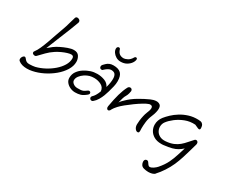

<svg xmlns="http://www.w3.org/2000/svg" viewBox="-131 -1088 2173 1813"><g transform="rotate(30 955.0 -181.0)"><path d="M103 11Q76 11 52 4.5Q28 -2 9 -18Q2 -25 2 -37Q2 -51 11.5 -64Q21 -77 32 -77Q38 -77 44 -71Q50 -64 58.5 -54Q67 -44 83 -39Q88 -38 94 -37.5Q100 -37 107 -37Q122 -37 138.5 -39Q155 -41 165 -43Q213 -55 260 -80Q307 -105 345 -138Q383 -171 406 -209Q429 -247 429 -286Q429 -315 402 -315Q386 -315 360 -307Q334 -299 306 -286Q278 -273 253 -257Q212 -230 183 -200Q154 -170 123 -138Q117 -132 107 -132Q97 -132 88 -137.5Q79 -143 79 -153Q79 -161 86 -169Q102 -189 119 -227Q136 -265 152.5 -311Q169 -357 184 -401.5Q199 -446 212 -480Q228 -523 238 -562Q248 -601 258 -630Q263 -645 279 -645Q290 -645 300.5 -637.5Q311 -630 311 -618Q311 -617 310.5 -614.5Q310 -612 310 -610V-609Q295 -566 275 -516.5Q255 -467 228.5 -402Q202 -337 167 -249Q188 -268 214 -287.5Q240 -307 274 -323Q302 -337 339 -350.5Q376 -364 403 -364Q444 -364 461 -336.5Q478 -309 478 -277Q478 -231 449.5 -185Q421 -139 374 -100Q327 -61 271 -33.5Q215 -6 160 5Q132 11 103 11Z M610 -22Q582 -22 555.5 -34Q529 -46 512 -67Q495 -88 495 -115Q495 -155 516 -185Q537 -215 569.5 -236Q602 -257 636 -268Q669 -279 708 -279Q749 -279 787.5 -264.5Q826 -250 842 -215Q850 -241 854 -266.5Q858 -292 858 -311Q858 -343 845.5 -360Q833 -377 801 -377Q788 -377 771 -367.5Q754 -358 738 -343Q732 -337 729.5 -335Q727 -333 718 -333Q708 -333 702.5 -340Q697 -347 697 -356Q697 -368 706 -377Q715 -386 726 -397Q737 -408 754.5 -416.5Q772 -425 799 -425Q855 -425 881 -399Q907 -373 907 -314Q907 -285 899.5 -254Q892 -223 882 -188Q876 -166 865.5 -138.5Q855 -111 839 -84Q823 -57 800 -38Q793 -32 785 -32Q775 -32 768 -39Q761 -46 761 -55Q761 -64 770 -73Q781 -82 793.5 -102Q806 -122 817 -152Q814 -193 778.5 -212Q743 -231 700 -231Q675 -231 652 -225Q627 -218 602 -201.5Q577 -185 560.5 -163Q544 -141 544 -117Q544 -98 563.5 -83Q583 -68 610 -68Q633 -68 646.5 -69Q660 -70 672.5 -75.5Q685 -81 705 -96Q714 -102 720 -102Q728 -102 733 -97Q738 -92 738 -84Q738 -73 727 -65Q693 -37 667.5 -29.5Q642 -22 610 -22ZM837 -488Q809 -488 786.5 -501.5Q764 -515 751 -534.5Q738 -554 738 -573Q738 -586 744.5 -592Q751 -598 758 -598Q770 -598 774 -586Q783 -556 801 -543Q819 -530 847 -530Q861 -530 886.5 -542.5Q912 -555 931 -589Q936 -597 945 -597Q950 -597 954.5 -593.5Q959 -590 959 -584Q959 -564 943.5 -541.5Q928 -519 901 -503.5Q874 -488 837 -488Z M1309 8Q1294 8 1281 -9.5Q1268 -27 1268 -54Q1268 -71 1271 -97Q1274 -123 1280 -149.5Q1286 -176 1294 -195Q1310 -231 1310 -252Q1310 -278 1286 -278Q1283 -278 1279 -278Q1275 -278 1271 -276Q1251 -270 1217 -249.5Q1183 -229 1145.5 -202Q1108 -175 1075 -148Q1042 -121 1024 -101Q999 -73 991 -58Q983 -43 983 -43Q975 -32 965 -32Q956 -32 950 -41.5Q944 -51 947 -67Q961 -149 977.5 -207Q994 -265 1016 -307Q1025 -323 1041 -323Q1050 -323 1057 -316.5Q1064 -310 1064 -297Q1064 -290 1058.5 -270Q1053 -250 1045 -237Q1035 -221 1028.5 -200.5Q1022 -180 1013 -144Q1024 -161 1032 -168.5Q1040 -176 1053 -189Q1094 -230 1150.5 -263.5Q1207 -297 1259 -320Q1270 -325 1287 -330Q1304 -335 1321 -335Q1341 -335 1357 -324Q1373 -313 1373 -282Q1373 -266 1367.5 -243Q1362 -220 1349 -189Q1333 -152 1328.5 -112Q1324 -72 1324 -44Q1324 -36 1324.5 -28.5Q1325 -21 1325 -15Q1325 -5 1322 1.5Q1319 8 1309 8Z M1584 283Q1571 283 1558.5 281Q1546 279 1534 276Q1513 270 1503.5 254Q1494 238 1494 221Q1494 207 1501 199.5Q1508 192 1518 192Q1521 192 1523.5 192.5Q1526 193 1529 194Q1536 197 1545.5 213Q1555 229 1565 234Q1568 235 1573 235Q1590 235 1611.5 220Q1633 205 1644 192Q1687 143 1710 95Q1733 47 1746.5 2Q1760 -43 1773 -82Q1751 -62 1727 -47.5Q1703 -33 1669.5 -24Q1636 -15 1582 -9Q1575 -8 1569 -8Q1563 -8 1557 -8Q1510 -8 1478 -26.5Q1446 -45 1430 -74Q1414 -103 1414 -136Q1414 -185 1446 -226Q1465 -250 1494 -277.5Q1523 -305 1561.5 -329Q1600 -353 1647.5 -368Q1695 -383 1750 -381Q1778 -381 1790.5 -371.5Q1803 -362 1806.5 -348.5Q1810 -335 1810 -321Q1809 -306 1798 -306Q1789 -306 1776 -313Q1763 -320 1747 -326Q1689 -330 1637.5 -310Q1586 -290 1546.5 -259.5Q1507 -229 1485 -199Q1467 -175 1467 -143Q1467 -119 1479.5 -96.5Q1492 -74 1518 -60.5Q1544 -47 1583 -50Q1631 -54 1664 -68Q1697 -82 1722 -103Q1747 -124 1768 -149Q1789 -174 1813 -199Q1819 -205 1828 -205Q1836 -205 1843 -198.5Q1850 -192 1850 -180Q1850 -177 1850 -173.5Q1850 -170 1848 -166Q1841 -141 1829 -98.5Q1817 -56 1801.5 -6.5Q1786 43 1766 89Q1745 136 1715.5 181Q1686 226 1655 259H1656Q1645 272 1625.5 277.5Q1606 283 1584 283Z"/></g></svg>

Font: Grape Nuts
Style: Regular
Weight: 400
Designer: Robert E. Leuschke
Foundry: Robert E. Leuschke
Version: Version 1.010; ttfautohint (v1.8.3)